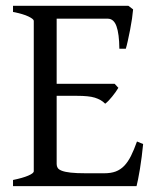

<svg xmlns="http://www.w3.org/2000/svg" viewBox="-20 -635 536 655"><path d="M468.3 -143.6Q466.3 -122.6 463.4 -100.1Q460.4 -77.6 457.3 -57.9Q454.1 -38.1 450.9 -22.7Q447.8 -7.3 445.8 0H24.4V-21Q57.6 -27.8 76.4 -35.9Q95.2 -43.9 95.2 -50.8V-564Q95.2 -569.8 77.4 -578.6Q59.6 -587.4 24.4 -594.2V-615.2H418L434.1 -603Q433.1 -590.3 430.4 -571.5Q427.7 -552.7 423.8 -533Q419.9 -513.2 416 -495.6Q412.1 -478 409.2 -468.8H387.2Q386.7 -519.5 377.4 -545.4Q368.2 -571.3 347.2 -571.3H173.3V-349.1H371.1L383.8 -335.4Q379.9 -328.6 374.3 -320.8Q368.7 -313 362.5 -305.4Q356.4 -297.9 350.3 -291.5Q344.2 -285.2 338.9 -281.2Q331.5 -288.6 323 -293.5Q314.5 -298.3 303.5 -301.8Q292.5 -305.2 277.6 -306.6Q262.7 -308.1 242.2 -308.1H173.3V-75.2Q173.3 -67.9 176.8 -62.3Q180.2 -56.6 190.9 -52.5Q201.7 -48.3 221.2 -46.1Q240.7 -43.9 272.9 -43.9H335.9Q358.4 -43.9 374.8 -50Q391.1 -56.2 403.8 -69.3Q416.5 -82.5 426.8 -103Q437 -123.5 447.3 -152.3Z"/></svg>

Font: Gentium Plus CyrE
Style: Regular
Weight: 400
Designer: J. Victor Gaultney, Annie Olsen, Iska Routamaa, Becca Hirsbrunner
Foundry: SIL International
Version: Version 5.000